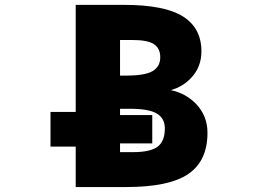

<svg xmlns="http://www.w3.org/2000/svg" viewBox="-20 -752 1040 774"><path d="M285.2 -300.8V-732.4H479.5Q643.6 -732.4 717.8 -685.5Q792 -638.7 792 -544.9Q792 -481.4 750 -437.5Q716.8 -402.3 668.9 -388.7Q727.5 -376 768.6 -335Q816.4 -286.1 816.4 -216.8Q816.4 -103.5 739.3 -50.8Q662.1 2 489.3 2H285.2V-161.1H183.6V-300.8ZM463.9 -447.3H489.3Q564.5 -447.3 595.2 -465.3Q626 -483.4 626 -521.5Q626 -556.6 601.1 -573.7Q576.2 -590.8 512.7 -590.8H463.9ZM463.9 -288.1H593.8V-173.8H463.9V-138.7H516.6Q585.9 -138.7 615.2 -160.6Q644.5 -182.6 644.5 -234.4Q644.5 -274.4 612.8 -293.9Q581.1 -313.5 502.9 -313.5H463.9Z"/></svg>

Font: GenEi Gothic M Heavy
Style: Regular
Weight: 800
Designer: o_tamon (Modified); [Source Han Sans]
Ryoko NISHIZUKA  (kana & ideographs); Paul D. Hunt (Latin, Greek & Cyrillic); Wenl
Version: Version 1.1a;Original Version 1.004